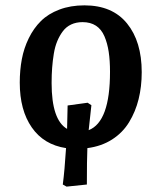

<svg xmlns="http://www.w3.org/2000/svg" viewBox="-20 -545 579 721"><path d="M512.2 -273.9Q512.2 -219.7 500.5 -172.6Q488.8 -125.5 464.8 -86.2Q440.9 -46.9 400.9 -21.2Q360.8 4.4 308.1 11.2Q306.2 55.2 306.2 147.9L230 155.8L215.8 147.9Q222.7 95.7 228 11.2Q144.5 -1.5 99.4 -66.4Q54.2 -131.3 54.2 -234.9Q54.2 -281.2 62 -322.8Q69.8 -364.3 88.1 -401.6Q106.4 -439 133.8 -466.1Q161.1 -493.2 202.9 -509Q244.6 -524.9 296.9 -524.9Q401.9 -524.9 457 -457Q512.2 -389.2 512.2 -273.9ZM173.8 -232.9Q173.8 -94.7 231.9 -61Q232.4 -75.7 232.9 -105Q233.4 -134.3 233.9 -148.9L309.1 -159.2L323.2 -149.9Q313.5 -65.4 313 -56.2Q393.1 -87.4 393.1 -274.9Q393.1 -317.9 388.2 -350.3Q383.3 -382.8 372.1 -408.9Q360.8 -435.1 340.3 -448.5Q319.8 -461.9 290 -461.9Q266.1 -461.9 247.3 -453.1Q228.5 -444.3 216.1 -427.7Q203.6 -411.1 195.1 -390.6Q186.5 -370.1 182.1 -343.3Q177.7 -316.4 175.8 -290.3Q173.8 -264.2 173.8 -232.9Z"/></svg>

Font: Literata Book SemiBold
Style: Italic
Weight: 600
Italic angle: -3°
Designer: Latin by Veronika Burian and Jose Scaglione. Greek by Irene Vlachou. Cyrillic by Vera Evstafieva
Foundry: TypeTogether
Version: Version 1.003;PS 001.003;hotconv 1.0.88;makeotf.lib2.5.64775